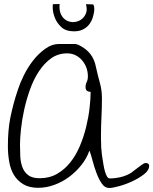

<svg xmlns="http://www.w3.org/2000/svg" viewBox="-20 -939 767 961"><path d="M19.5 -207Q19.5 -248 22.5 -283.2Q25.4 -318.4 32.2 -352.1Q39.1 -385.7 48.3 -420.4Q57.6 -455.1 71.3 -495.1Q80.1 -522.5 99.1 -561.5Q118.2 -600.6 145 -635.3Q171.9 -669.9 205.6 -694.3Q239.3 -718.8 276.4 -718.8H357.4Q358.4 -718.8 363.8 -717.3Q369.1 -715.8 372.1 -714.8Q410.2 -696.3 431.6 -669.4Q453.1 -642.6 460.9 -600.6Q469.7 -560.5 480 -523.9Q490.2 -487.3 490.2 -447.3Q490.2 -399.4 487.8 -352.5Q485.4 -305.7 485.4 -257.8Q485.4 -254.9 485.4 -247.6Q485.4 -240.2 485.8 -231.4Q486.3 -222.7 486.3 -214.8Q486.3 -207 486.3 -205.1Q487.3 -197.3 488.3 -182.6Q489.3 -168 492.2 -150.4Q495.1 -132.8 498 -114.3Q501 -95.7 505.4 -80.6Q509.8 -65.4 515.6 -55.7Q521.5 -45.9 529.3 -45.9Q555.7 -45.9 584.5 -52.7Q613.3 -59.6 636.7 -74.2Q638.7 -76.2 646 -81.5Q653.3 -86.9 661.6 -93.3Q669.9 -99.6 677.2 -105Q684.6 -110.4 688.5 -113.3Q695.3 -118.2 699.7 -120.6Q704.1 -123 710.9 -123Q716.8 -123 721.7 -119.6Q726.6 -116.2 726.6 -109.4Q726.6 -86.9 701.7 -67.4Q676.8 -47.9 643.6 -32.2Q610.4 -16.6 576.7 -7.3Q543 2 526.4 2Q504.9 2 489.7 -20Q474.6 -42 463.4 -71.8Q452.1 -101.6 443.8 -133.3Q435.5 -165 427.7 -185.5Q414.1 -146.5 387.2 -112.8Q360.4 -79.1 326.2 -53.7Q292 -28.3 252 -13.7Q211.9 1 170.9 1Q126 1 96.2 -17.1Q66.4 -35.2 49.3 -64Q32.2 -92.8 25.9 -130.4Q19.5 -168 19.5 -207ZM80.1 -214.8Q80.1 -185.5 81.5 -155.8Q83 -126 92.3 -101.6Q101.6 -77.1 121.6 -62Q141.6 -46.9 178.7 -46.9Q227.5 -46.9 265.6 -68.8Q303.7 -90.8 332 -126.5Q360.4 -162.1 379.9 -208.5Q399.4 -254.9 411.1 -303.2Q422.9 -351.6 428.2 -397.5Q433.6 -443.4 433.6 -479.5Q408.2 -479.5 408.2 -502.9Q408.2 -517.6 414.1 -528.8Q419.9 -540 419.9 -557.6Q419.9 -579.1 412.6 -599.6Q405.3 -620.1 391.1 -636.7Q377 -653.3 357.9 -662.6Q338.9 -671.9 316.4 -671.9Q270.5 -671.9 235.8 -647Q201.2 -622.1 174.8 -582Q148.4 -542 130.4 -491.7Q112.3 -441.4 101.1 -390.1Q89.8 -338.9 85 -292.5Q80.1 -246.1 80.1 -214.8ZM445.3 -917Q448.2 -917 450.7 -906.7Q453.1 -896.5 451.2 -881.8Q449.2 -867.2 443.8 -850.1Q438.5 -833 427.2 -817.9Q416 -802.7 397 -792.5Q377.9 -782.2 350.6 -782.2Q309.6 -782.2 287.1 -803.2Q264.6 -824.2 254.9 -849.1Q245.1 -874 244.1 -895Q243.2 -916 245.1 -918L278.3 -918.9Q275.4 -886.7 285.6 -866.2Q295.9 -845.7 313.5 -836.4Q331.1 -827.1 350.6 -828.6Q370.1 -830.1 385.7 -840.8Q401.4 -851.6 409.7 -870.6Q418 -889.6 410.2 -918Z"/></svg>

Font: Cedarville Cursive
Style: Regular
Weight: 400
Designer: Kimberly Geswein
Foundry: Kimberly Geswein
Version: Version 1.001 2010